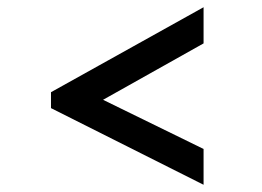

<svg xmlns="http://www.w3.org/2000/svg" viewBox="-20 -561 724 531"><path d="M543 -50 121 -262V-306L543 -541V-441L265 -285L543 -149Z"/></svg>

Font: Ekushey Amar Bangla
Style: Bold
Weight: 700
Designer: Al Mamun Sumon
Foundry: Al Mamun Sumon
Version: Version 1.0